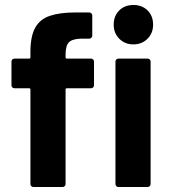

<svg xmlns="http://www.w3.org/2000/svg" viewBox="-20 -750 681 770"><path d="M345 -515Q350 -515 353.5 -511.5Q357 -508 357 -503V-408Q357 -403 353.5 -399.5Q350 -396 345 -396H248Q243 -396 243 -391V-12Q243 -7 239.5 -3.5Q236 0 231 0H114Q109 0 105.5 -3.5Q102 -7 102 -12V-391Q102 -396 97 -396H38Q33 -396 29.5 -399.5Q26 -403 26 -408V-503Q26 -508 29.5 -511.5Q33 -515 38 -515H97Q102 -515 102 -520V-542Q102 -604 121 -638.5Q140 -673 180 -686.5Q220 -700 282 -700Q291 -700 300 -700H338Q343 -700 346.5 -696.5Q350 -693 350 -688V-607Q350 -602 346.5 -598.5Q343 -595 338 -595H305Q270 -594 256.5 -580.5Q243 -567 243 -531V-520Q243 -515 248 -515ZM515 -572Q481 -572 458.5 -594.5Q436 -617 436 -651Q436 -686 458 -708Q480 -730 515 -730Q550 -730 572 -708Q594 -686 594 -651Q594 -617 571.5 -594.5Q549 -572 515 -572ZM455 0Q450 0 446.5 -3.5Q443 -7 443 -12V-503Q443 -508 446.5 -511.5Q450 -515 455 -515H572Q577 -515 580.5 -511.5Q584 -508 584 -503V-12Q584 -7 580.5 -3.5Q577 0 572 0Z"/></svg>

Font: LinhAnh
Style: Bold
Weight: 700
Designer: Jeremy Tribby
Foundry: Tribby Type
Version: Version 1.408